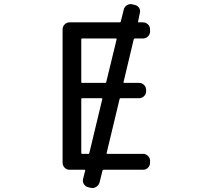

<svg xmlns="http://www.w3.org/2000/svg" viewBox="-20 -865 1040 954"><path d="M418.9 -100.6Q422.9 -100.6 423.8 -104.5L488.3 -373Q489.3 -377 484.4 -377H387.7Q383.8 -377 383.8 -373V-105.5Q383.8 -100.6 387.7 -100.6ZM649.4 -673.8Q645.5 -673.8 644.5 -669.9L593.8 -457Q592.8 -453.1 596.7 -453.1H670.9Q685.5 -453.1 695.8 -442.9Q706.1 -432.6 706.1 -418V-412.1Q706.1 -397.5 695.8 -387.2Q685.5 -377 670.9 -377H579.1Q575.2 -377 574.2 -373L509.8 -104.5Q508.8 -100.6 512.7 -100.6H690.4Q705.1 -100.6 715.3 -90.3Q725.6 -80.1 725.6 -66.4V-56.6Q725.6 -42 715.3 -31.7Q705.1 -21.5 690.4 -21.5H495.1Q490.2 -21.5 489.3 -17.6L474.6 42Q470.7 55.7 458 63.5Q449.2 69.3 439.5 69.3Q435.5 69.3 431.6 68.4L418.9 65.4Q405.3 62.5 397.5 50.8Q389.6 39.1 392.6 25.4L403.3 -17.6Q404.3 -21.5 399.4 -21.5H325.2Q311.5 -21.5 301.3 -31.7Q291 -42 291 -56.6V-718.8Q291 -733.4 301.3 -743.7Q311.5 -753.9 325.2 -753.9H575.2Q579.1 -753.9 580.1 -757.8L594.7 -816.4Q597.7 -831.1 610.4 -838.9Q619.1 -844.7 628.9 -844.7Q632.8 -844.7 636.7 -843.8L648.4 -840.8Q663.1 -837.9 670.9 -826.2Q678.7 -814.5 674.8 -799.8L666 -757.8Q665 -753.9 668.9 -753.9H690.4Q705.1 -753.9 715.3 -743.7Q725.6 -733.4 725.6 -718.8V-709Q725.6 -694.3 715.3 -684.1Q705.1 -673.8 690.4 -673.8ZM387.7 -673.8Q383.8 -673.8 383.8 -669.9V-457Q383.8 -453.1 387.7 -453.1H502.9Q506.8 -453.1 507.8 -457L559.6 -669.9Q560.5 -673.8 555.7 -673.8Z"/></svg>

Font: Rounded-L Mgen+ 2m regular
Style: Regular
Weight: 400
Designer: [Source Han Sans]
Ryoko NISHIZUKA  (kana & ideographs); Paul D. Hunt (Latin, Greek & Cyrillic); Wenlong ZHANG  (bopomofo
Version: Version 1.059.20150602